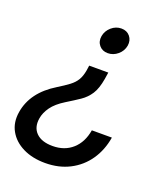

<svg xmlns="http://www.w3.org/2000/svg" viewBox="-188 -647 820 941"><g transform="rotate(20 222.0 -177.0)"><path d="M296.4 -325.7 291 -290.5Q282.2 -238.3 263.4 -209.2Q244.6 -180.2 215.8 -160.6Q187 -141.1 147.9 -117.2Q103.5 -89.8 82 -59.8Q60.5 -29.8 55.7 1Q47.9 49.3 76.4 77.6Q105 106 162.1 106Q224.6 106 265.6 69.3Q306.6 32.7 317.4 -32.2H421.9Q410.6 36.1 375 87.6Q339.4 139.2 283.4 168Q227.5 196.8 156.2 196.8Q89.8 196.8 40.3 172.4Q-9.3 147.9 -33.4 104.7Q-57.6 61.5 -48.3 5.4Q-30.8 -102.5 83.5 -172.4Q119.1 -194.3 141.4 -211.2Q163.6 -228 175.5 -248Q187.5 -268.1 192.9 -298.8L196.8 -325.7ZM283.7 -550.8Q312.5 -550.8 328.9 -530.8Q345.2 -510.7 340.8 -482.4Q335.9 -453.6 312.7 -433.8Q289.6 -414.1 260.7 -414.1Q232.4 -414.1 215.8 -433.8Q199.2 -453.6 204.1 -482.4Q209 -510.7 231.9 -530.8Q254.9 -550.8 283.7 -550.8Z"/></g></svg>

Font: Inter Display Medium
Style: Italic
Weight: 500
Italic angle: -9.39999°
Designer: Rasmus Andersson
Foundry: rsms
Version: Version 4.000;git-a52131595